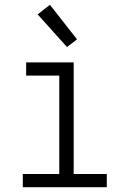

<svg xmlns="http://www.w3.org/2000/svg" viewBox="-20 -780 540 800"><path d="M75 0V-55H227V-465H89V-520H287V-55H425V0ZM259 -584 137 -720 188 -760 301 -616Z"/></svg>

Font: Iosevka Curly Slab Light
Style: Regular
Weight: 300
Monospace: yes
Designer: Belleve Invis
Foundry: Belleve Invis
Version: Version 22.1.2; ttfautohint (v1.8.4)